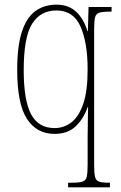

<svg xmlns="http://www.w3.org/2000/svg" viewBox="-20 -566 519 826"><path d="M273 240V220H290Q320 220 334.5 215.5Q349 211 353 195Q357 179 357 143V27Q357 -11 358 -50.5Q359 -90 359 -105H357Q339 -54 305 -22Q271 10 215 10Q138 10 96 -54.5Q54 -119 54 -265Q54 -369 74.5 -430.5Q95 -492 133 -519Q171 -546 223 -546Q275 -546 308 -515Q341 -484 356 -432H358L361 -536H460V-516H454Q422 -516 407.5 -511.5Q393 -507 389 -491.5Q385 -476 385 -441V143Q385 179 389 195Q393 211 406.5 215.5Q420 220 449 220H453V240ZM215 -15Q255 -15 287 -39.5Q319 -64 338 -119Q357 -174 357 -267Q357 -382 326.5 -451.5Q296 -521 223 -521Q154 -521 118 -463.5Q82 -406 82 -264Q82 -135 113.5 -75Q145 -15 215 -15Z"/></svg>

Font: Noto Serif Lao Condensed Thin
Style: Regular
Weight: 100
Width: 3
Designer: Monotype Design Team
Foundry: Monotype Imaging Inc.
Version: Version 2.003; ttfautohint (v1.8.4.7-5d5b)